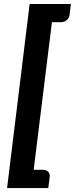

<svg xmlns="http://www.w3.org/2000/svg" viewBox="-20 -798 381 978"><path d="M16 160 131 -777.5H341L334 -720.5Q332.5 -706 320 -695.5Q307.5 -685 291 -685H244.5L151.5 67H200Q216.5 67 226 77.8Q235.5 88.5 233 103.5L226 160Z"/></svg>

Font: Lato Black
Style: Italic
Weight: 900
Italic angle: -7°
Designer: Lukasz Dziedzic
Foundry: tyPoland Lukasz Dziedzic
Version: Version 2.007; 2014-02-27